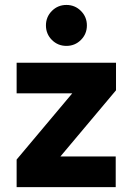

<svg xmlns="http://www.w3.org/2000/svg" viewBox="-20 -764 542 784"><path d="M47.9 -507.8V-382.8H304.3L453.7 -395.3V-507.8ZM452.5 -125H197.3L47.9 -112.5V0H452.5ZM226.6 -125 453.7 -395.3 275 -382.8 47.9 -112.5ZM167.6 -660.2Q167.6 -625.3 191.9 -600.9Q216.3 -576.6 251.2 -576.6Q286 -576.6 310.4 -600.9Q334.8 -625.3 334.8 -660.2Q334.8 -695 310.4 -719.4Q286 -743.8 251.2 -743.8Q216.3 -743.8 191.9 -719.4Q167.6 -695 167.6 -660.2Z"/></svg>

Font: Giphurs SC
Style: Regular
Weight: 400
Version: Version 0.920